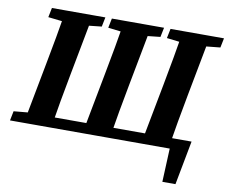

<svg xmlns="http://www.w3.org/2000/svg" viewBox="-90 -769 1271 1069"><g transform="rotate(10 545.0 -234.0)"><path d="M-2 0H157.5L171.8 -68.7L8.8 -53.7L-2 0ZM76.2 0H230.6C247.3 -103 265.3 -207 285.3 -310L351.1 -657H197.5C180.7 -554 162 -450 142 -346.3L76.2 0ZM108.3 -603.3 242.9 -588.3H271.7L410.5 -603.3L421.4 -657H119.2L108.3 -603.3ZM156.5 0H929.1L902.3 -30.1L892.7 189.4H966.9L1014 -59.4H168.2L156.5 0ZM407.9 0H562.2C579 -103 597 -207 617 -310L682.8 -657H529.1C512.4 -554 493.7 -450 473.7 -346.3L407.9 0ZM447.2 -603.3 574.6 -588.3H603.4L742.2 -603.3L753.1 -657H458.1L447.2 -603.3ZM739.5 0H893.9C910.6 -103 928.6 -207 948.4 -310L1014.2 -657H860.5C843.8 -554 825.1 -450 805.4 -346.3L739.5 0ZM778.8 -603.3 906.2 -588.3H935.1L1081.1 -603.3L1092 -657H789.7L778.8 -603.3Z"/></g></svg>

Font: Source Serif Variable
Style: Italic
Weight: 389
Italic angle: -12°
Designer: Frank Grießhammer
Foundry: Adobe Systems Incorporated
Version: Version 3.001;hotconv 1.0.111;makeotfexe 2.5.65597